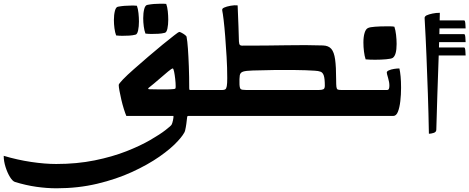

<svg xmlns="http://www.w3.org/2000/svg" viewBox="-570 -625 2530 1035"><path d="M235 -144Q246 -144 260 -143.5Q274 -143 290 -143Q312 -143 329 -143Q346 -143 367 -145Q374 -146 375.5 -148Q377 -150 377 -160Q377 -177 374.5 -199.5Q372 -222 368.5 -239Q365 -256 361 -256Q356 -256 336 -239.5Q316 -223 288.5 -199Q261 -175 232 -152Q228 -149 229 -146.5Q230 -144 235 -144ZM454 -140H556V0H444Q440 0 439 5Q437 24 434.5 42.5Q432 61 428 78Q426 88 414.5 104Q403 120 389 135Q353 175 290 219Q227 263 142 302Q57 341 -46 365.5Q-149 390 -265 390Q-318 390 -374 382Q-430 374 -489 356Q-502 352 -516 329.5Q-530 307 -540 275.5Q-550 244 -550 215Q-476 237 -402 248Q-328 259 -267 259Q-155 259 -59.5 239.5Q36 220 111 190.5Q186 161 239.5 130Q293 99 322.5 76Q352 53 355 47Q359 40 362.5 23.5Q366 7 365 0H111Q105 -14 97.5 -38Q90 -62 84 -88Q78 -114 74 -135.5Q70 -157 70 -167Q70 -173 92.5 -196.5Q115 -220 151.5 -252Q188 -284 228.5 -319Q269 -354 306.5 -384.5Q344 -415 368.5 -434Q393 -453 396 -453Q400 -453 409.5 -448Q419 -443 427.5 -436.5Q436 -430 436 -425Q440 -405 443 -363Q446 -321 448 -266Q450 -211 450 -149Q450 -140 454 -140ZM67 -589Q99 -595 137 -595Q145 -595 152.5 -595Q160 -595 168 -594Q174 -578 176.5 -554Q179 -530 179 -509Q179 -482 174.5 -461Q170 -440 160 -438Q144 -434 126 -433Q108 -432 89 -432Q81 -432 72.5 -432.5Q64 -433 56 -434Q50 -450 47 -472.5Q44 -495 44 -517Q44 -545 49.5 -566.5Q55 -588 67 -589ZM226 -599Q258 -605 295 -605Q303 -605 310.5 -605Q318 -605 326 -604Q332 -588 334.5 -564Q337 -540 337 -519Q337 -492 332.5 -471Q328 -450 318 -448Q302 -444 284 -443Q266 -442 247 -442Q239 -442 230.5 -442.5Q222 -443 214 -444Q208 -460 205 -482.5Q202 -505 202 -527Q202 -555 207.5 -576.5Q213 -598 226 -599Z M1150 -140Q1164 -140 1172.5 -143.5Q1181 -147 1181 -163Q1181 -201 1175.5 -217.5Q1170 -234 1158 -238.5Q1146 -243 1125 -244Q1079 -247 1022 -247.5Q965 -248 906 -247.5Q847 -247 793 -245Q756 -244 740.5 -239Q725 -234 722.5 -218.5Q720 -203 721 -170Q722 -149 728 -144.5Q734 -140 755 -140ZM516 -140H630Q639 -140 644.5 -143.5Q650 -147 652.5 -160.5Q655 -174 655 -204Q655 -260 651.5 -318.5Q648 -377 644 -428.5Q640 -480 635.5 -517.5Q631 -555 628 -568Q627 -575 629.5 -578Q632 -581 638 -584Q651 -590 673 -594Q695 -598 711 -596Q714 -537 715.5 -483Q717 -429 718 -402Q719 -387 723 -383Q727 -379 734 -379Q869 -379 974.5 -381Q1080 -383 1171 -380Q1201 -379 1216 -361.5Q1231 -344 1236.5 -304.5Q1242 -265 1242 -196Q1242 -168 1243.5 -156.5Q1245 -145 1250.5 -142.5Q1256 -140 1268 -140H1345V0H516Z M1527 -246Q1538 -251 1554 -253.5Q1570 -256 1583 -256Q1587 -239 1589.5 -213Q1592 -187 1592 -152Q1592 -115 1588 -80Q1584 -45 1575 -22.5Q1566 0 1550 0H1305V-140H1517Q1524 -140 1526.5 -146.5Q1529 -153 1529 -163Q1529 -182 1522 -205Q1515 -228 1515 -234Q1515 -241 1527 -246ZM1414 -474Q1424 -479 1452 -481Q1480 -483 1508 -483Q1522 -483 1534 -483Q1546 -483 1556 -481Q1562 -463 1565 -437.5Q1568 -412 1568 -388Q1568 -327 1547 -313Q1540 -308 1511.5 -305.5Q1483 -303 1452 -303Q1438 -303 1425 -303.5Q1412 -304 1401 -305Q1395 -323 1392 -347.5Q1389 -372 1389 -396Q1389 -427 1395.5 -448Q1402 -469 1414 -474Z M1794 -515H1932Q1937 -515 1938.5 -498Q1940 -481 1940 -472H1800Q1796 -472 1795 -487Q1794 -502 1794 -515ZM1789 -441H1932Q1937 -441 1938.5 -424Q1940 -407 1940 -398H1795Q1791 -398 1790 -413Q1789 -428 1789 -441ZM1784 -369H1932Q1937 -369 1938.5 -352Q1940 -335 1940 -326H1790Q1786 -326 1785 -341Q1784 -356 1784 -369Z M1801 -556Q1799 -443 1795 -328.5Q1791 -214 1787.5 -111Q1784 -8 1782 74Q1782 87 1767.5 91.5Q1753 96 1742 96Q1740 -17 1736.5 -119Q1733 -221 1729 -321Q1725 -421 1719 -526Q1719 -527 1719 -527.5Q1719 -528 1719 -529Q1719 -536 1729 -542Q1742 -548 1761.5 -552Q1781 -556 1801 -556Z"/></svg>

Font: Alkalami
Style: Regular
Weight: 400
Designer: Becca Hirsbrunner Spalinger
Foundry: SIL International
Version: Version 2.000